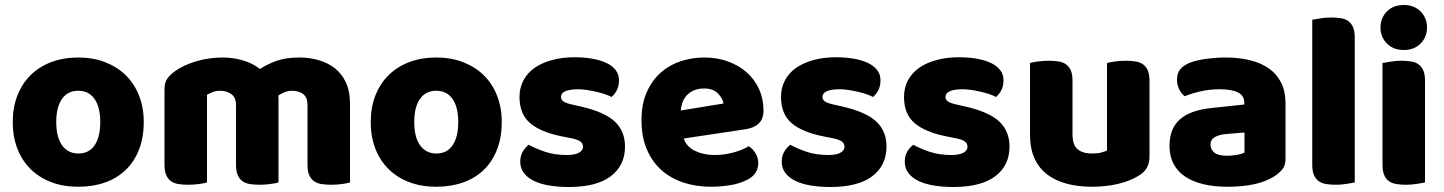

<svg xmlns="http://www.w3.org/2000/svg" viewBox="-20 -731 5776 768"><path d="M555 -243Q555 -181 536 -132.5Q517 -84 482.5 -51Q448 -18 400 -1Q352 16 293 16Q234 16 186 -2Q138 -20 103.5 -53.5Q69 -87 50 -135Q31 -183 31 -243Q31 -302 50 -350Q69 -398 103.5 -431.5Q138 -465 186 -483Q234 -501 293 -501Q352 -501 400 -482.5Q448 -464 482.5 -430.5Q517 -397 536 -349Q555 -301 555 -243ZM205 -243Q205 -182 228.5 -149.5Q252 -117 294 -117Q336 -117 358.5 -150Q381 -183 381 -243Q381 -303 358 -335.5Q335 -368 293 -368Q251 -368 228 -335.5Q205 -303 205 -243Z M871 -501Q912 -501 951.5 -489.5Q991 -478 1020 -455Q1050 -475 1087.5 -488Q1125 -501 1178 -501Q1216 -501 1252.5 -491Q1289 -481 1317.5 -459.5Q1346 -438 1363 -402.5Q1380 -367 1380 -316V-1Q1370 2 1348.5 5Q1327 8 1304 8Q1282 8 1264.5 5Q1247 2 1235 -7Q1223 -16 1216.5 -31.5Q1210 -47 1210 -72V-311Q1210 -341 1193 -354.5Q1176 -368 1147 -368Q1133 -368 1117 -361.5Q1101 -355 1093 -348Q1094 -344 1094 -340.5Q1094 -337 1094 -334V-1Q1083 2 1061.5 5Q1040 8 1018 8Q996 8 978.5 5Q961 2 949 -7Q937 -16 930.5 -31.5Q924 -47 924 -72V-311Q924 -341 905.5 -354.5Q887 -368 861 -368Q843 -368 830 -362.5Q817 -357 808 -352V-1Q798 2 776.5 5Q755 8 732 8Q710 8 692.5 5Q675 2 663 -7Q651 -16 644.5 -31.5Q638 -47 638 -72V-374Q638 -401 649.5 -417Q661 -433 681 -447Q715 -471 765.5 -486Q816 -501 871 -501Z M1987 -243Q1987 -181 1968 -132.5Q1949 -84 1914.5 -51Q1880 -18 1832 -1Q1784 16 1725 16Q1666 16 1618 -2Q1570 -20 1535.5 -53.5Q1501 -87 1482 -135Q1463 -183 1463 -243Q1463 -302 1482 -350Q1501 -398 1535.5 -431.5Q1570 -465 1618 -483Q1666 -501 1725 -501Q1784 -501 1832 -482.5Q1880 -464 1914.5 -430.5Q1949 -397 1968 -349Q1987 -301 1987 -243ZM1637 -243Q1637 -182 1660.5 -149.5Q1684 -117 1726 -117Q1768 -117 1790.5 -150Q1813 -183 1813 -243Q1813 -303 1790 -335.5Q1767 -368 1725 -368Q1683 -368 1660 -335.5Q1637 -303 1637 -243Z M2480 -145Q2480 -69 2423 -26Q2366 17 2255 17Q2213 17 2177 11Q2141 5 2115.5 -7.5Q2090 -20 2075.5 -39Q2061 -58 2061 -84Q2061 -108 2071 -124.5Q2081 -141 2095 -152Q2124 -136 2161.5 -123.5Q2199 -111 2248 -111Q2279 -111 2295.5 -120Q2312 -129 2312 -144Q2312 -158 2300 -166Q2288 -174 2260 -179L2230 -185Q2143 -202 2100.5 -238.5Q2058 -275 2058 -343Q2058 -380 2074 -410Q2090 -440 2119 -460Q2148 -480 2188.5 -491Q2229 -502 2278 -502Q2315 -502 2347.5 -496.5Q2380 -491 2404 -480Q2428 -469 2442 -451.5Q2456 -434 2456 -410Q2456 -387 2447.5 -370.5Q2439 -354 2426 -343Q2418 -348 2402 -353.5Q2386 -359 2367 -363.5Q2348 -368 2328.5 -371Q2309 -374 2293 -374Q2260 -374 2242 -366.5Q2224 -359 2224 -343Q2224 -332 2234 -325Q2244 -318 2272 -312L2303 -305Q2399 -283 2439.5 -244.5Q2480 -206 2480 -145Z M2824 16Q2765 16 2714.5 -0.5Q2664 -17 2626.5 -50Q2589 -83 2567.5 -133Q2546 -183 2546 -250Q2546 -316 2567.5 -363.5Q2589 -411 2624 -441.5Q2659 -472 2704 -486.5Q2749 -501 2796 -501Q2849 -501 2892.5 -485Q2936 -469 2967.5 -441Q2999 -413 3016.5 -374Q3034 -335 3034 -289Q3034 -255 3015 -237Q2996 -219 2962 -214L2715 -177Q2726 -144 2760 -127.5Q2794 -111 2838 -111Q2879 -111 2915.5 -121.5Q2952 -132 2975 -146Q2991 -136 3002 -118Q3013 -100 3013 -80Q3013 -35 2971 -13Q2939 4 2899 10Q2859 16 2824 16ZM2796 -377Q2772 -377 2754.5 -369Q2737 -361 2726 -348.5Q2715 -336 2709.5 -320.5Q2704 -305 2703 -289L2874 -317Q2871 -337 2852 -357Q2833 -377 2796 -377Z M3526 -145Q3526 -69 3469 -26Q3412 17 3301 17Q3259 17 3223 11Q3187 5 3161.5 -7.5Q3136 -20 3121.5 -39Q3107 -58 3107 -84Q3107 -108 3117 -124.5Q3127 -141 3141 -152Q3170 -136 3207.5 -123.5Q3245 -111 3294 -111Q3325 -111 3341.5 -120Q3358 -129 3358 -144Q3358 -158 3346 -166Q3334 -174 3306 -179L3276 -185Q3189 -202 3146.5 -238.5Q3104 -275 3104 -343Q3104 -380 3120 -410Q3136 -440 3165 -460Q3194 -480 3234.5 -491Q3275 -502 3324 -502Q3361 -502 3393.5 -496.5Q3426 -491 3450 -480Q3474 -469 3488 -451.5Q3502 -434 3502 -410Q3502 -387 3493.5 -370.5Q3485 -354 3472 -343Q3464 -348 3448 -353.5Q3432 -359 3413 -363.5Q3394 -368 3374.5 -371Q3355 -374 3339 -374Q3306 -374 3288 -366.5Q3270 -359 3270 -343Q3270 -332 3280 -325Q3290 -318 3318 -312L3349 -305Q3445 -283 3485.5 -244.5Q3526 -206 3526 -145Z M4018 -145Q4018 -69 3961 -26Q3904 17 3793 17Q3751 17 3715 11Q3679 5 3653.5 -7.5Q3628 -20 3613.5 -39Q3599 -58 3599 -84Q3599 -108 3609 -124.5Q3619 -141 3633 -152Q3662 -136 3699.5 -123.5Q3737 -111 3786 -111Q3817 -111 3833.5 -120Q3850 -129 3850 -144Q3850 -158 3838 -166Q3826 -174 3798 -179L3768 -185Q3681 -202 3638.5 -238.5Q3596 -275 3596 -343Q3596 -380 3612 -410Q3628 -440 3657 -460Q3686 -480 3726.5 -491Q3767 -502 3816 -502Q3853 -502 3885.5 -496.5Q3918 -491 3942 -480Q3966 -469 3980 -451.5Q3994 -434 3994 -410Q3994 -387 3985.5 -370.5Q3977 -354 3964 -343Q3956 -348 3940 -353.5Q3924 -359 3905 -363.5Q3886 -368 3866.5 -371Q3847 -374 3831 -374Q3798 -374 3780 -366.5Q3762 -359 3762 -343Q3762 -332 3772 -325Q3782 -318 3810 -312L3841 -305Q3937 -283 3977.5 -244.5Q4018 -206 4018 -145Z M4100 -479Q4110 -482 4131.5 -485Q4153 -488 4176 -488Q4198 -488 4215.5 -485Q4233 -482 4245 -473Q4257 -464 4263.5 -448.5Q4270 -433 4270 -408V-193Q4270 -152 4290 -134.5Q4310 -117 4348 -117Q4371 -117 4385.5 -121Q4400 -125 4408 -129V-479Q4418 -482 4439.5 -485Q4461 -488 4484 -488Q4506 -488 4523.5 -485Q4541 -482 4553 -473Q4565 -464 4571.5 -448.5Q4578 -433 4578 -408V-104Q4578 -54 4536 -29Q4501 -7 4452.5 4.5Q4404 16 4347 16Q4293 16 4247.5 4Q4202 -8 4169 -33Q4136 -58 4118 -97.5Q4100 -137 4100 -193Z M4890 -108Q4907 -108 4927.5 -111.5Q4948 -115 4958 -121V-201L4886 -195Q4858 -193 4840 -183Q4822 -173 4822 -153Q4822 -133 4837.5 -120.5Q4853 -108 4890 -108ZM4882 -501Q4936 -501 4980.5 -490Q5025 -479 5056.5 -456.5Q5088 -434 5105 -399.5Q5122 -365 5122 -318V-94Q5122 -68 5107.5 -51.5Q5093 -35 5073 -23Q5008 16 4890 16Q4837 16 4794.5 6Q4752 -4 4721.5 -24Q4691 -44 4674.5 -75Q4658 -106 4658 -147Q4658 -216 4699 -253Q4740 -290 4826 -299L4957 -313V-320Q4957 -349 4931.5 -361.5Q4906 -374 4858 -374Q4820 -374 4784 -366Q4748 -358 4719 -346Q4706 -355 4697 -373.5Q4688 -392 4688 -412Q4688 -438 4700.5 -453.5Q4713 -469 4739 -480Q4768 -491 4807.5 -496Q4847 -501 4882 -501Z M5399 -1Q5388 1 5366.5 4.5Q5345 8 5323 8Q5301 8 5283.5 5Q5266 2 5254 -7Q5242 -16 5235.5 -31.5Q5229 -47 5229 -72V-652Q5240 -654 5261.5 -657.5Q5283 -661 5305 -661Q5327 -661 5344.5 -658Q5362 -655 5374 -646Q5386 -637 5392.5 -621.5Q5399 -606 5399 -581Z M5502 -621Q5502 -659 5527.5 -685Q5553 -711 5595 -711Q5637 -711 5662.5 -685Q5688 -659 5688 -621Q5688 -583 5662.5 -557Q5637 -531 5595 -531Q5553 -531 5527.5 -557Q5502 -583 5502 -621ZM5680 -1Q5669 1 5647.5 4.5Q5626 8 5604 8Q5582 8 5564.5 5Q5547 2 5535 -7Q5523 -16 5516.5 -31.5Q5510 -47 5510 -72V-479Q5521 -481 5542.5 -484.5Q5564 -488 5586 -488Q5608 -488 5625.5 -485Q5643 -482 5655 -473Q5667 -464 5673.5 -448.5Q5680 -433 5680 -408Z"/></svg>

Font: Baloo Bhaina
Style: Regular
Weight: 400
Designer: Manish Minz, Shuchita Grover and Ek Type
Foundry: Ek Type
Version: Version 1.443;PS 1.000;hotconv 16.6.51;makeotf.lib2.5.65220;